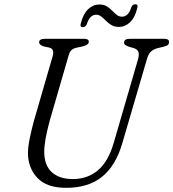

<svg xmlns="http://www.w3.org/2000/svg" viewBox="-20 -886 830 920"><path d="M525.5 -203.5 641.5 -602.5Q647.5 -624.5 643.5 -636.8Q639.5 -649 621 -655.5L599.5 -661.5Q587 -666 580.8 -670.2Q574.5 -674.5 574.5 -682Q574.5 -700 602 -700H768Q790 -700 790 -685Q790 -676 784.8 -671Q779.5 -666 763.5 -662L734 -655Q714.5 -649.5 702.5 -638.2Q690.5 -627 683.5 -601L565.5 -198Q534.5 -92 469 -39Q403.5 14 297 14Q203.5 14 158.8 -34Q114 -82 114 -153Q114 -182.5 122.8 -224.5Q131.5 -266.5 142 -305L233 -619Q237 -633 233.5 -643.8Q230 -654.5 216 -658L189.5 -663.5Q167.5 -670.5 167.5 -684Q168 -700 196 -700H384Q405.5 -700 405.5 -686Q405.5 -671 377 -664L345 -657Q330.5 -653.5 322 -645.5Q313.5 -637.5 309 -621L217.5 -305Q205 -258 198.5 -222Q192 -186 192 -159Q192 -94 228.2 -61Q264.5 -28 329 -28Q399 -28 449 -69.8Q499 -111.5 525.5 -203.5ZM549.5 -757Q528.5 -757 514 -765.8Q499.5 -774.5 488 -786Q476.5 -797.5 465.5 -806.5Q454.5 -815.5 440.5 -815.5Q410.5 -815.5 396 -770.5Q390 -756 377 -756Q361.5 -756 367.5 -775Q379 -820 402.5 -842.2Q426 -864.5 456 -864.5Q477 -864.5 491.5 -855.8Q506 -847 517.2 -835.2Q528.5 -823.5 539.5 -814.8Q550.5 -806 564.5 -806Q595 -806 609 -850.5Q615 -865.5 628.5 -865.5Q643.5 -865.5 637.5 -846Q626 -800.5 602.5 -778.8Q579 -757 549.5 -757Z"/></svg>

Font: Fraunces 9pt Soft Light
Style: Italic
Weight: 300
Italic angle: -16°
Version: Version 1.000;[0bf87f6ff]